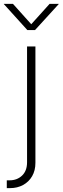

<svg xmlns="http://www.w3.org/2000/svg" viewBox="-67 -761 322 985"><path d="M71.8 -522.5H114.7V74.2Q114.7 113.8 97.9 142.8Q81.1 171.9 51.5 188Q22 204.1 -15.6 204.1H-32.2V164.1H-17.6Q20.5 164.1 46.1 139.9Q71.8 115.7 71.8 71.3ZM-0.5 -741.2 93.3 -636.7 187.5 -741.2H234.4V-740.2L112.8 -606.9H73.2L-47.4 -740.2V-741.2Z"/></svg>

Font: Inter 28pt ExtraLight
Style: Regular
Weight: 250
Designer: Rasmus Andersson
Foundry: rsms
Version: Version 4.001;git-66647c0bb